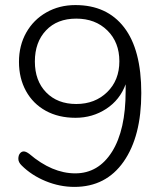

<svg xmlns="http://www.w3.org/2000/svg" viewBox="-20 -733 640 761"><path d="M404.8 -367.9Q453.1 -415 453.1 -490.2Q453.1 -565.4 405.5 -612.3Q357.9 -659.2 282.2 -659.2Q206.5 -659.2 162.4 -612.5Q118.2 -565.9 118.2 -489.3Q118.2 -412.6 163.1 -366.7Q208 -320.8 282.2 -320.8Q356.4 -320.8 404.8 -367.9ZM274.9 7.8Q216.8 7.8 160.9 -15.1Q105 -38.1 65.9 -77.1Q52.7 -89.8 52.7 -103.5Q52.7 -117.2 59.1 -125Q65.4 -132.8 74.2 -132.8Q83 -132.8 96.2 -123Q186.5 -45.9 278.3 -45.9Q370.1 -45.9 424.1 -131.8Q478 -217.8 478 -372.1V-398.9Q455.1 -336.9 400.9 -301.5Q346.7 -266.1 279.3 -266.1Q211.9 -266.1 161.4 -293.9Q110.8 -321.8 83 -372.3Q55.2 -422.9 55.2 -487.8Q55.2 -552.7 84 -603.8Q112.8 -654.8 163.8 -683.8Q214.8 -712.9 278.8 -712.9Q403.8 -712.9 471.9 -624.5Q540 -536.1 540 -364.3Q540 -192.4 470 -92.3Q399.9 7.8 274.9 7.8Z"/></svg>

Font: Nunito-Light
Style: Regular
Weight: 300
Designer: Vernon Adams
Foundry: newtypography
Version: Version 3.000